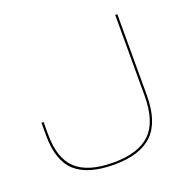

<svg xmlns="http://www.w3.org/2000/svg" viewBox="-121 -801 947 933"><g transform="rotate(-20 352.5 -334.0)"><path d="M316.5 7Q450 7 514.8 -55.8Q579.5 -118.5 579.5 -257V-675H568.5V-257.5Q568.5 -123.5 507 -63.8Q445.5 -4 316.5 -4Q186.5 -4 125 -60Q63.5 -116 63.5 -242V-305.5H52.5V-239.5Q52.5 -109.5 116.8 -51.2Q181 7 316.5 7Z"/></g></svg>

Font: Anybody Expanded Thin
Style: Regular
Weight: 250
Width: 7
Version: Version 1.113;gftools[0.9.25]